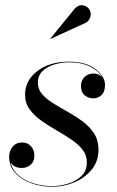

<svg xmlns="http://www.w3.org/2000/svg" viewBox="-20 -705 447 735"><path d="M309.5 -618.5 173.5 -556 172.5 -557 267 -673Q283 -688.5 299.5 -684.2Q316 -680 323 -667.5Q330 -655 325.8 -640.2Q321.5 -625.5 309.5 -618.5ZM357 -132Q357 -87.5 331 -55.8Q305 -24 264.5 -7Q224 10 180.5 10Q138.5 10 100.8 -3.2Q63 -16.5 39 -42.2Q15 -68 15 -105Q15 -127 28.2 -143.2Q41.5 -159.5 65 -159.5Q85.5 -159.5 98.5 -145.2Q111.5 -131 111.5 -109Q111.5 -86 97 -74Q82.5 -62 63.5 -62Q49 -62 37.5 -67.5Q26 -73 20 -85Q27 -54.5 50.8 -34Q74.5 -13.5 108.8 -3Q143 7.5 180 7.5Q208 7.5 238.8 -1.5Q269.5 -10.5 291 -30.5Q312.5 -50.5 312.5 -83.5Q312.5 -111.5 295.5 -132.8Q278.5 -154 251.5 -172Q224.5 -190 194.2 -207.2Q164 -224.5 137.2 -243.8Q110.5 -263 93.2 -286.8Q76 -310.5 76 -342Q76 -397.5 123.2 -433.2Q170.5 -469 244 -469Q310 -469 346 -440.2Q382 -411.5 382 -380Q382 -353 368.2 -340.8Q354.5 -328.5 337 -328.5Q318.5 -328.5 304.2 -340.2Q290 -352 290 -376.5Q290 -396 303.2 -409.8Q316.5 -423.5 337 -423.5Q359 -423.5 371 -409.5Q358.5 -432.5 326 -449.5Q293.5 -466.5 244 -466.5Q218.5 -466.5 191 -459Q163.5 -451.5 144.2 -434.2Q125 -417 125 -388Q125 -363 141.8 -344Q158.5 -325 185 -308.8Q211.5 -292.5 241 -276Q270.5 -259.5 297 -239.8Q323.5 -220 340.2 -194Q357 -168 357 -132Z"/></svg>

Font: Bodoni* 72pt
Style: Italic
Weight: 400
Italic angle: -13°
Version: Version 2.3